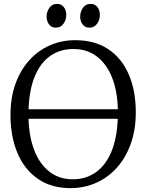

<svg xmlns="http://www.w3.org/2000/svg" viewBox="-20 -958 754 989"><path d="M350 11Q247 12.5 176.5 -35.8Q106 -84 70 -169.5Q34 -255 34 -365.5Q34 -454.5 59.5 -525.8Q85 -597 130.8 -647.5Q176.5 -698 237 -724.5Q297.5 -751 367 -751Q468 -751 537.5 -704.8Q607 -658.5 643.2 -574.8Q679.5 -491 679.5 -378.5Q679.5 -290.5 654.2 -219Q629 -147.5 584 -96.5Q539 -45.5 479.2 -18Q419.5 9.5 350 11ZM355 -34.5Q421 -34.5 471.8 -69.2Q522.5 -104 552.5 -173.5Q582.5 -243 586.5 -346H127Q129.5 -254.5 156.5 -184.2Q183.5 -114 233.8 -74.2Q284 -34.5 355 -34.5ZM127 -395H587Q585 -487 557.8 -557Q530.5 -627 480 -666.2Q429.5 -705.5 358 -705.5Q291.5 -705.5 241 -671.5Q190.5 -637.5 160.8 -568.5Q131 -499.5 127 -395ZM266.5 -815.5Q245.5 -815.5 232.8 -832Q220 -848.5 220 -872.5Q220 -897 234.2 -917.5Q248.5 -938 273.5 -938H274.5Q296 -938 308.8 -921.5Q321.5 -905 321.5 -881Q321.5 -856.5 307.2 -836Q293 -815.5 267.5 -815.5ZM439.5 -815.5Q418.5 -815.5 405.8 -832Q393 -848.5 393 -872.5Q393 -897 407.2 -917.5Q421.5 -938 446.5 -938H447.5Q469 -938 481.8 -921.5Q494.5 -905 494.5 -881Q494.5 -856.5 480.2 -836Q466 -815.5 440.5 -815.5Z"/></svg>

Font: Merriweather 28pt Light
Style: Regular
Weight: 300
Version: Version 2.100